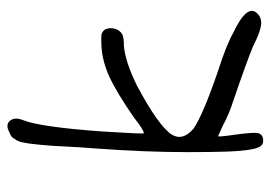

<svg xmlns="http://www.w3.org/2000/svg" viewBox="-124 -572 717 508"><g transform="rotate(-90 234.0 -318.5)"><path d="M136.7 -651.4Q156.2 -662.1 167 -651.4Q178.7 -638.7 169.9 -616.2Q151.4 -570.3 139.6 -405.3Q132.8 -297.9 134.8 -295.9Q143.6 -295.9 176.8 -322.3Q243.2 -368.2 284.7 -387.2Q326.2 -406.2 367.2 -408.2Q389.6 -409.2 397 -407.7Q404.3 -406.2 410.2 -397.5Q415 -385.7 411.6 -373Q408.2 -360.4 397.5 -353.5Q389.6 -348.6 365.2 -348.6Q323.2 -344.7 261.7 -314.5Q155.3 -257.8 131.8 -222.7Q113.3 -193.4 147.5 -164.1Q185.5 -138.7 299.8 -99.6Q367.2 -78.1 400.4 -59.6Q478.5 -22.5 452.1 3.9Q440.4 16.6 420.9 14.2Q401.4 11.7 365.2 -6.8Q328.1 -22.5 219.7 -59.6Q185.5 -70.3 155.3 -86.9L127 -99.6Q126 -97.7 127 -87.4Q127.9 -77.1 131.8 -49.8Q137.7 -5.9 135.3 5.9Q132.8 17.6 120.1 19.5Q109.4 21.5 102.5 15.1Q95.7 8.8 91.8 -14.2Q87.9 -37.1 86.4 -76.2Q85 -115.2 85 -182.6Q85 -290 94.7 -423.8Q97.7 -456.1 101.6 -536.1Q107.4 -616.2 114.3 -627.9Q116.2 -633.8 120.1 -637.7Q123 -646.5 136.7 -651.4Z"/></g></svg>

Font: JasonHandwriting2
Style: Regular
Weight: 400
Version: Version 1.05.10